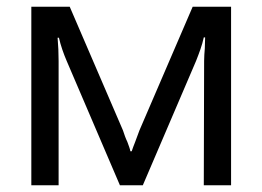

<svg xmlns="http://www.w3.org/2000/svg" viewBox="-20 -550 779 570"><path d="M73 0H154V-369C154 -392 153 -415 151 -438H155C160 -415 169 -390 178 -369L336 0H404L562 -369C571 -392 580 -415 585 -439H589C589 -429 588 -418 588 -406C587 -394 586 -381 586 -369L585 0H666V-530H552L394 -163C389 -150 385 -139 381 -128C377 -119 374 -109 371 -101H367C366 -108 362 -118 358 -129C353 -139 349 -151 345 -163L187 -530H73Z"/></svg>

Font: Cheyenne Sans
Style: Regular
Weight: 400
Designer: The Public Sans project authors (U.S. Web Design System), Libre Franklin designed by Pablo Impallari and Rodrigo Fuenzal
Foundry: The Cheyenne Sans Project Authors
Version: Version 2.007